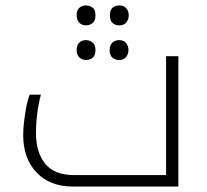

<svg xmlns="http://www.w3.org/2000/svg" viewBox="-20 -684 759 704"><path d="M247 0Q163 0 114 -51.5Q65 -103 65 -189Q65 -209 68 -236Q71 -263 76 -290Q81 -317 89 -337H130Q112 -270 112 -194Q112 -126 145.5 -84Q179 -42 252 -42H589V-478H634V0ZM295 -591Q279 -591 270 -601.5Q261 -612 261 -628Q261 -647 271 -655.5Q281 -664 295 -664Q308 -664 319 -656.5Q330 -649 330 -628Q330 -608 319.5 -599.5Q309 -591 295 -591ZM418 -591Q403 -591 393 -599.5Q383 -608 383 -628Q383 -648 393 -656Q403 -664 418 -664Q434 -664 443 -653.5Q452 -643 452 -628Q452 -612 443 -601.5Q434 -591 418 -591ZM296 -464Q280 -464 270.5 -474Q261 -484 261 -500Q261 -519 271 -528Q281 -537 295 -537Q308 -537 319 -528.5Q330 -520 330 -500Q330 -480 319.5 -472Q309 -464 296 -464ZM417 -464Q403 -464 392.5 -472.5Q382 -481 382 -500Q382 -519 392.5 -528Q403 -537 417 -537Q434 -537 442.5 -526Q451 -515 451 -500Q451 -485 442 -474.5Q433 -464 417 -464Z"/></svg>

Font: Noto Kufi Arabic ExtraLight
Style: Regular
Weight: 200
Designer: Monotype Design Team, David Williams, Khaled Hosny
Foundry: Google LLC
Version: Version 2.109; ttfautohint (v1.8.4.7-5d5b)